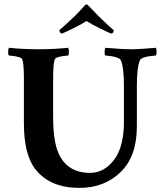

<svg xmlns="http://www.w3.org/2000/svg" viewBox="-20 -870 753 898"><path d="M502 -712.9Q492.2 -714.8 449.2 -736.3Q406.2 -757.8 384.8 -771.5Q363.3 -757.8 321.3 -736.8Q279.3 -715.8 267.6 -712.9Q257.8 -717.8 257.8 -729.5Q268.6 -737.3 328.1 -793Q340.8 -804.7 372.1 -839.8Q379.9 -849.6 384.8 -849.6Q387.7 -849.6 397.5 -839.8Q420.9 -814.5 438.5 -796.9Q493.2 -743.2 511.7 -729.5Q511.7 -715.8 502 -712.9ZM161.1 -639.6Q232.4 -639.6 298.8 -646.5Q301.8 -641.6 302.2 -628.4Q302.7 -615.2 298.8 -610.4Q241.2 -605.5 236.3 -592.8Q228.5 -573.2 228.5 -501V-322.3Q228.5 -211.9 252.9 -155.3Q293 -61.5 401.4 -61.5Q466.8 -61.5 513.2 -122.1Q559.6 -182.6 559.6 -301.8V-467.8Q559.6 -552.7 545.9 -586.9Q538.1 -605.5 472.7 -610.4Q468.8 -615.2 469.2 -628.4Q469.7 -641.6 472.7 -646.5Q552.7 -639.6 594.7 -639.6Q619.1 -639.6 658.2 -642.6Q697.3 -645.5 709 -646.5Q711.9 -641.6 712.4 -628.4Q712.9 -615.2 709 -610.4Q640.6 -605.5 633.8 -586.9Q620.1 -552.7 620.1 -468.8V-279.3Q620.1 -137.7 543.5 -64.5Q466.8 8.8 352.5 8.8Q214.8 8.8 146.5 -77.1Q91.8 -145.5 91.8 -293.9V-501Q91.8 -573.2 84 -592.8Q79.1 -605.5 21.5 -610.4Q17.6 -615.2 18.1 -628.4Q18.6 -641.6 21.5 -646.5Q87.9 -639.6 161.1 -639.6Z"/></svg>

Font: Crimson
Style: Bold
Weight: 700
Version: Version 0.8 ; ttfautohint (v1.00) -l 8 -r 50 -G 200 -x 14 -D